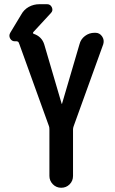

<svg xmlns="http://www.w3.org/2000/svg" viewBox="-20 -885 540 905"><path d="M49.8 -690.4Q35.2 -690.4 27.8 -703.6Q20.5 -716.8 28.3 -730.5L80.1 -816.4Q92.8 -839.8 115.7 -852.5Q138.7 -865.2 166 -865.2H202.1Q217.8 -865.2 224.6 -850.1Q231.4 -835 219.7 -823.2L137.7 -734.4Q132.8 -728.5 138.7 -725.6Q176.8 -712.9 188.5 -675.8L270.5 -396.5Q270.5 -395.5 271.5 -395Q272.5 -394.5 272.5 -396.5L354.5 -675.8Q360.4 -700.2 380.4 -715.3Q400.4 -730.5 425.8 -730.5H429.7Q449.2 -730.5 460.9 -713.9Q472.7 -697.3 466.8 -676.8L327.1 -290Q324.2 -282.2 324.2 -274.4V-55.7Q324.2 -32.2 308.1 -16.1Q292 0 268.6 0Q245.1 0 229 -16.6Q212.9 -33.2 212.9 -55.7V-274.4Q212.9 -285.2 210.9 -290L71.3 -676.8Q69.3 -680.7 69.3 -681.6Q67.4 -689.5 58.6 -690.4Z"/></svg>

Font: Rounded Mgen+ 2m medium
Style: Regular
Weight: 500
Designer: [Source Han Sans]
Ryoko NISHIZUKA  (kana & ideographs); Paul D. Hunt (Latin, Greek & Cyrillic); Wenlong ZHANG  (bopomofo
Version: Version 1.059.20150602